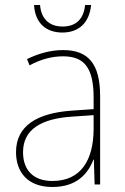

<svg xmlns="http://www.w3.org/2000/svg" viewBox="-20 -737 498 767"><path d="M344 -717H320C315 -666 288 -631 230 -631C174 -631 144 -665 140 -717H116C120 -645 164 -607 229 -607C296 -607 337 -647 344 -717ZM232 -537C182 -537 133 -523 88 -501L98 -476C147 -502 190 -512 232 -512C316 -512 354 -467 354 -347V-301L266 -295C127 -285 44 -234 44 -129C44 -49 91 10 189 10C286 10 331 -42 353 -99H355L358 0H380V-353C380 -483 332 -537 232 -537ZM267 -271 354 -277V-220C353 -98 304 -14 189 -14C114 -14 72 -57 72 -129C72 -220 145 -263 267 -271Z"/></svg>

Font: Noto Sans Malayalam SemiCondensed Thin
Style: Regular
Weight: 100
Width: 4
Designer: Jelle Bosma - Monotype Design Team
Foundry: Monotype Imaging Inc.
Version: Version 2.104